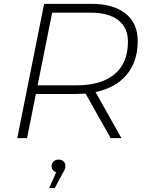

<svg xmlns="http://www.w3.org/2000/svg" viewBox="-20 -720 760 1001"><path d="M478 -240 613 0H557L426 -232Q394 -230 377 -230H167L121 0H70L210 -700H455Q571 -700 634.5 -649.5Q698 -599 698 -507Q698 -399 640.5 -330.5Q583 -262 478 -240ZM647 -503Q647 -576 596.5 -615Q546 -654 452 -654H252L176 -275H377Q507 -275 577 -333Q647 -391 647 -503ZM321 144Q321 154 318 162Q315 170 307 183L265 261H236L273 178Q262 175 255.5 166.5Q249 158 249 148Q249 133 259 122.5Q269 112 285 112Q302 112 311.5 121.5Q321 131 321 144Z"/></svg>

Font: Idrija
Style: Italic
Weight: 300
Italic angle: -11.3°
Designer: Julieta Ulanovsky
Foundry: Julieta Ulanovsky
Version: Version 7.200